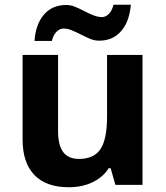

<svg xmlns="http://www.w3.org/2000/svg" viewBox="-20 -777 697 807"><path d="M258 -756Q276 -756 293 -749.5Q310 -743 335 -730Q339 -728 354.5 -720.5Q370 -713 383.5 -709Q397 -705 408 -705Q424 -705 437.5 -718.5Q451 -732 457 -757H530Q524 -686 489 -646Q454 -606 397 -606Q379 -606 362 -612.5Q345 -619 320 -632Q294 -645 278.5 -651Q263 -657 247 -657Q231 -657 217.5 -643.5Q204 -630 198 -605H125Q130 -676 165 -716Q200 -756 258 -756ZM75 -190V-546H224V-227Q224 -167 245.5 -138Q267 -109 312 -109Q375 -109 402.5 -150.5Q430 -192 430 -289V-546H579V0H465L445 -70H437Q413 -32 369 -11Q325 10 269 10Q174 10 124.5 -41.5Q75 -93 75 -190Z"/></svg>

Font: OpenSansMMV
Style: Bold
Weight: 700
Foundry: Ascender Corporation
Version: Version 4.001